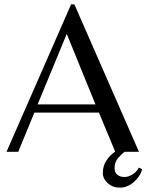

<svg xmlns="http://www.w3.org/2000/svg" viewBox="-20 -698 674 883"><path d="M10 0 307 -678H322L619 0H510L435 -180H138L64 0ZM153 -218H419L287 -542ZM532 165Q499 165 476 145Q453 125 453 97Q453 65 469.5 40Q486 15 509 0H553Q535 14 521 31.5Q507 49 507 75Q507 96 520 106Q533 116 552 116Q571 116 590.5 103.5Q610 91 618 73L634 80Q624 115 594.5 140Q565 165 532 165Z"/></svg>

Font: Belleza
Style: Regular
Weight: 400
Designer: Eduardo Rodriguez Tunni
Foundry: Eduardo Rodriguez Tunni
Version: Version 1.003; ttfautohint (v1.8.4.7-5d5b)